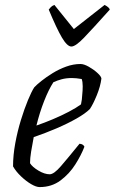

<svg xmlns="http://www.w3.org/2000/svg" viewBox="-20 -760 466 780"><path d="M141 0Q127 0 106.5 -12Q86 -24 65.5 -43.5Q45 -63 33 -84Q33 -129 42 -178Q51 -227 65 -272.5Q79 -318 93.5 -353Q108 -388 119 -405Q128 -415 148 -431Q168 -447 194 -463Q220 -479 249 -489.5Q278 -500 307 -500Q321 -500 340.5 -489Q360 -478 375.5 -464Q391 -450 392 -441Q388 -409 373 -372.5Q358 -336 345 -317Q327 -299 291 -278.5Q255 -258 209.5 -238.5Q164 -219 117 -203Q111 -172 106.5 -144.5Q102 -117 102 -97Q111 -82 136 -67Q161 -52 182 -52Q199 -52 227.5 -85Q256 -118 303 -176Q318 -175 323 -164Q310 -130 286 -92Q262 -54 226 -27Q190 0 141 0ZM128 -250Q160 -261 194.5 -275.5Q229 -290 259.5 -306Q290 -322 309 -336Q311 -345 312.5 -356Q314 -367 314 -374Q316 -392 316 -409.5Q316 -427 312 -439Q301 -441 290.5 -442Q280 -443 272 -443Q249 -443 230.5 -438Q212 -433 197 -426Q178 -397 159.5 -350Q141 -303 128 -250ZM270 -571Q253 -571 231.5 -607.5Q210 -644 178 -721Q182 -726 186.5 -731Q191 -736 201 -740L280 -642L405 -740Q424 -730 426 -721Q357 -644 322 -607.5Q287 -571 270 -571Z"/></svg>

Font: Texturina Extralight
Style: Italic
Weight: 200
Italic angle: -11°
Designer: Guillermo Torres Carreño
Foundry: Omnibus-Type
Version: Version 1.002; ttfautohint (v1.8.3)